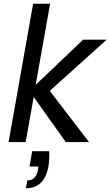

<svg xmlns="http://www.w3.org/2000/svg" viewBox="-20 -760 591 1027"><path d="M151.9 48.8H243.2Q245.6 87.4 238.8 131.8Q216.8 247.1 118.2 247.1L126 205.1Q172.4 205.1 183.1 148.9L185.1 130.9H138.2ZM25.9 0 157.2 -740.2H248L170.9 -306.2L424.8 -547.9H550.8L246.1 -273.9L456.1 0H332L160.2 -241.2L117.2 0Z"/></svg>

Font: SVN-Poppins
Style: Italic
Weight: 400
Italic angle: -10°
Designer: Ninad Kale (Devanagari), Jonny Pinhorn (Latin)
Foundry: Indian Type Foundry
Version: Version 3.002 2017